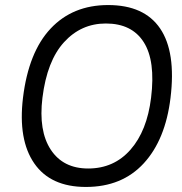

<svg xmlns="http://www.w3.org/2000/svg" viewBox="-20 -730 722 760"><path d="M71 -343Q93 -524 180.5 -617Q268 -710 408 -710Q551 -710 614 -617Q677 -524 655 -343Q635 -177 549 -83.5Q463 10 320 10Q180 10 115.5 -83.5Q51 -177 71 -343ZM329 -63Q431 -63 496.5 -137.5Q562 -212 578 -343Q596 -489 549 -563Q502 -637 399 -637Q301 -637 233.5 -563Q166 -489 148 -343Q132 -212 181 -137.5Q230 -63 329 -63Z"/></svg>

Font: Haskoy
Style: Italic
Weight: 400
Designer: Ertekin Erdin
Foundry: Ertekin Erdin
Version: Version 2.000; ttfautohint (v1.8.4.7-5d5b)